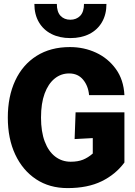

<svg xmlns="http://www.w3.org/2000/svg" viewBox="-20 -951 690 983"><path d="M326 12Q233 12 164.5 -33.5Q96 -79 58 -160Q20 -241 20 -349Q20 -457 58 -538.5Q96 -620 167.5 -665Q239 -710 338 -710Q410 -710 471.5 -681.5Q533 -653 573 -598Q613 -543 617 -464H436Q432 -511 405.5 -543Q379 -575 334 -575Q292 -575 259.5 -548.5Q227 -522 208.5 -472Q190 -422 190 -349Q190 -277 209 -226.5Q228 -176 262.5 -149.5Q297 -123 342 -123Q379 -123 405 -133.5Q431 -144 455 -165V-244L362 -239L367 -376H617V-119Q572 -58 500.5 -23Q429 12 326 12ZM340 -756Q285 -756 243.5 -777Q202 -798 179 -837.5Q156 -877 156 -931H271Q271 -890 290 -870Q309 -850 340 -850Q371 -850 390.5 -870Q410 -890 410 -931H525Q525 -877 502 -837.5Q479 -798 437.5 -777Q396 -756 340 -756Z"/></svg>

Font: Azeret Mono Thin
Style: Bold
Weight: 700
Version: Version 1.002